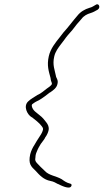

<svg xmlns="http://www.w3.org/2000/svg" viewBox="-20 -736 480 889"><path d="M110 -266C87 -244 106 -205 127 -193H128C143 -181 161 -168 173 -152C175 -149 181 -143 179 -135C176 -122 166 -107 159 -97L150 -83L140 -66C132 -54 124 -38 120 -22C110 23 124 35 145 55C163 75 182 96 214 102C227 104 239 111 248 116H249C261 122 302 143 310 126C314 119 310 115 304 114C288 110 277 102 266 94C239 78 206 77 186 54C173 42 162 31 151 19C145 12 141 7 144 -7C144 -12 145 -18 146 -22C147 -25 148 -29 150 -33L155 -45C157 -50 160 -54 162 -58C170 -75 184 -86 190 -101L191 -102C197 -110 203 -123 205 -133C208 -148 202 -160 194 -170C186 -181 176 -193 164 -202C151 -214 131 -223 127 -246L128 -252L130 -254C140 -262 151 -268 162 -273C176 -281 196 -296 211 -308H212C228 -319 242 -329 246 -347C248 -355 248 -363 244 -371C242 -376 239 -380 239 -384C234 -411 222 -435 231 -474C236 -497 250 -515 262 -531L278 -552C283 -559 288 -566 294 -573L315 -597L336 -624L357 -648C368 -663 384 -671 398 -675C411 -679 420 -684 432 -691C448 -701 437 -725 422 -713C415 -709 405 -702 395 -700C372 -693 353 -682 338 -663C316 -638 298 -612 274 -586L257 -564C237 -539 214 -511 206 -476C196 -432 206 -406 214 -375C215 -370 215 -364 218 -357C219 -354 221 -351 220 -347C219 -343 216 -341 216 -341C212 -336 204 -331 197 -326C185 -317 170 -303 153 -296C137 -285 122 -278 110 -266ZM149 -83H150ZM395 -700H396ZM265 94H266Z"/></svg>

Font: Stray Cat
Style: LtExtObl
Weight: 300
Version: Version 1.0